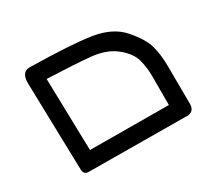

<svg xmlns="http://www.w3.org/2000/svg" viewBox="-106 -497 773 737"><g transform="rotate(-30 281.0 -128.0)"><path d="M97.7 100.6Q73.2 101.6 73.2 76.2L63.5 -306.6Q61.5 -360.4 99.6 -360.4Q282.2 -357.4 366.7 -344.2Q451.2 -331.1 495.1 -280.8Q539.1 -230.5 550.3 -189.9Q561.5 -149.4 561.5 -96.2Q561.5 -43 562.5 70.3Q561.5 107.4 519.5 103.5ZM490.2 32.2Q490.2 -58.6 490.2 -96.7Q490.2 -134.8 480.5 -170.4Q470.7 -206.1 430.2 -238.8Q389.6 -271.5 324.7 -277.8Q259.8 -284.2 133.8 -289.1L141.6 30.3Z"/></g></svg>

Font: NaikaiFont
Style: Regular
Weight: 400
Version: Version 1.67